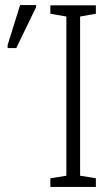

<svg xmlns="http://www.w3.org/2000/svg" viewBox="-20 -735 433 755"><path d="M357 0H178V-34L241 -44V-670L178 -681V-714H357V-681L295 -670V-44L357 -34ZM10 -546V-558L59 -715H122V-707L44 -546Z"/></svg>

Font: Noto Sans ExtraCondensed Light
Style: Regular
Weight: 300
Width: 2
Designer: Monotype Design Team
Foundry: Monotype Imaging Inc.
Version: Version 2.013; ttfautohint (v1.8.4.7-5d5b)